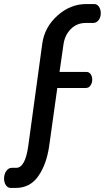

<svg xmlns="http://www.w3.org/2000/svg" viewBox="-93 -788 516 945"><path d="M-73 91Q-73 69 -62 53.5Q-51 38 -35 38H-13Q31 38 46 -69L115 -573Q126 -654 189.5 -711Q253 -768 331 -768H371Q385 -768 394 -755Q403 -742 403 -723Q403 -702 392 -688.5Q381 -675 366 -675H329Q286 -675 256.5 -646Q227 -617 220 -573L200 -434H332Q346 -434 353.5 -422.5Q361 -411 361 -396Q361 -380 352.5 -367.5Q344 -355 330 -355H189L149 -69Q136 21 95.5 79Q55 137 -16 137H-40Q-55 137 -64 123.5Q-73 110 -73 91Z"/></svg>

Font: TerminalDosisSemiBold
Style: Bold
Weight: 600
Designer: EdgarTolentino, PabloImpallari, IginoMarini
Foundry: EdgarTolentino, PabloImpallari, IginoMarini
Version: Version 1.006